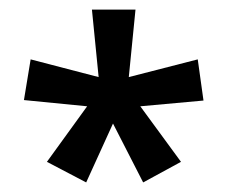

<svg xmlns="http://www.w3.org/2000/svg" viewBox="-20 -673 475 401"><path d="M216 -415 279 -292 358 -335 273 -451 405 -463 393 -549 249 -512 263 -653H172L186 -512L44 -549L30 -464L162 -451L78 -335L160 -292Z"/></svg>

Font: Noto Sans Syriac SemiBold
Style: Regular
Weight: 600
Designer: Patrick Giasson and the Monotype Design Team
Foundry: Monotype Imaging Inc.
Version: Version 3.000